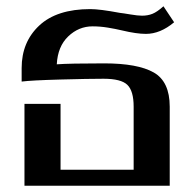

<svg xmlns="http://www.w3.org/2000/svg" viewBox="-20 -592 621 612"><path d="M58 -261H173V-51H406V-252Q406 -302 386 -321.5Q366 -341 310 -341Q263 -341 171.5 -338.5Q80 -336 49 -332V-375Q49 -458 105 -510.5Q161 -563 268 -563Q298 -563 362 -551Q372 -550 395.5 -546Q419 -542 433 -542Q451 -542 466 -548Q481 -554 501 -572L535 -521Q491 -484 445 -484Q415 -484 369 -495Q348 -500 323.5 -504Q299 -508 275 -508Q231 -508 197.5 -476Q164 -444 161 -387Q201 -390 312 -390Q419 -390 470 -361Q521 -332 521 -252V0H58Z"/></svg>

Font: Taviraj Medium
Style: Regular
Weight: 500
Designer: Katatrad Team
Foundry: CadsonDemak
Version: Version 1.030